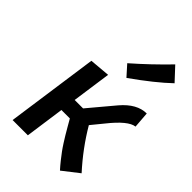

<svg xmlns="http://www.w3.org/2000/svg" viewBox="-244 -909 1015 1015"><g transform="rotate(45 263.5 -402.0)"><path d="M408 12 499 -59Q410 -157 346 -266L400 -332Q478 -430 526 -435L519 -526Q447 -526 382 -450L262 -307H199L230 -526L115 -516L42 0H156L187 -220H250Q256 -209 273 -180Q290 -151 296.5 -140Q303 -129 318 -105.5Q333 -82 344.5 -66.5Q356 -51 372.5 -30Q389 -9 408 12ZM310 -583Q436 -672 510 -743L442 -816Q354 -725 258 -641Z"/></g></svg>

Font: Brisa Sans Medium
Style: Italic
Weight: 600
Italic angle: -8°
Designer: Dalton Maag Ltd
Foundry: Dalton Maag Ltd
Version: Version 1.101;July 10, 2019;FontCreator 11.5.0.2425 64-bit